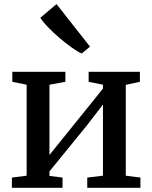

<svg xmlns="http://www.w3.org/2000/svg" viewBox="-20 -892 724 912"><path d="M36.5 0V-48.5L106.5 -57.5V-489.5L38.5 -503.5V-551H290.5V-503.5L215 -489.5V-156L284 -241.5L469 -471V-489.5L401 -503.5V-551H644.5V-503.5L577.5 -489V-57.5L647 -48.5V0H394.5V-48.5L469 -57.5V-395.5L395 -299L215 -78V-56.5L277 -48.5V0ZM367.5 -638Q348.5 -646.5 320 -666.8Q291.5 -687 261.5 -712.8Q231.5 -738.5 207.2 -763.8Q183 -789 171.5 -807.5L248.5 -872.5L407.5 -670.5L368.5 -638Z"/></svg>

Font: Merriweather 28pt Medium
Style: Regular
Weight: 500
Version: Version 2.100